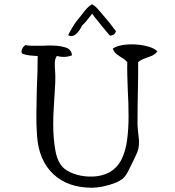

<svg xmlns="http://www.w3.org/2000/svg" viewBox="-20 -869 820 902"><path d="M719 -628Q710 -614 693.5 -607Q677 -600 659.5 -594Q642 -588 629 -577Q629 -544 629 -513.5Q629 -483 628 -453Q627 -412 626.5 -371.5Q626 -331 626 -286Q626 -277 627 -267.5Q628 -258 629 -247Q631 -232 632.5 -215.5Q634 -199 632 -183Q630 -164 622 -147Q614 -130 606 -113Q596 -93 584.5 -69.5Q573 -46 562 -35Q549 -21 521.5 -10Q494 1 464 7Q434 13 413 13Q298 13 230 -51.5Q162 -116 154 -231Q150 -284 151 -340.5Q152 -397 153 -454Q155 -492 156 -530.5Q157 -569 157 -606Q144 -606 121 -608.5Q98 -611 83 -618Q79 -628 84 -639Q89 -650 99 -657Q115 -654 135.5 -654Q156 -654 179 -654Q191 -655 203.5 -655Q216 -655 228 -655Q263 -654 289.5 -645.5Q316 -637 318 -609Q285 -596 247 -606Q238 -593 237.5 -573.5Q237 -554 239 -535Q239 -527 239.5 -520Q240 -513 240 -506Q240 -494 239.5 -481Q239 -468 238 -454Q236 -414 233 -370Q230 -326 230 -285Q230 -218 240.5 -160.5Q251 -103 282 -77Q304 -59 340 -48.5Q376 -38 416.5 -39.5Q457 -41 491 -58Q530 -79 550 -118.5Q570 -158 577 -210.5Q584 -263 584 -321Q584 -353 583 -386Q582 -419 580 -453Q579 -485 578 -517Q577 -549 578 -577Q568 -589 554 -597Q540 -605 527.5 -615Q515 -625 510 -641Q528 -653 557 -657.5Q586 -662 618 -660Q650 -658 677.5 -650Q705 -642 719 -628ZM525 -722Q522 -714 516.5 -708.5Q511 -703 497 -701Q493 -705 480.5 -720Q468 -735 453 -753.5Q438 -772 426.5 -786.5Q415 -801 413 -805Q377 -757 366 -750Q362 -741 354 -728.5Q346 -716 336 -708Q329 -702 320 -700Q311 -698 300 -704Q320 -742 331 -757.5Q342 -773 353 -786Q364 -800 378.5 -818.5Q393 -837 412 -849Q426 -842 438 -828.5Q450 -815 460 -803Q479 -781 495.5 -760.5Q512 -740 525 -722Z"/></svg>

Font: Yuji Syuku
Style: Regular
Weight: 400
Designer: Kataoka Yuji
Foundry: Kinuta Font Factory
Version: Version 3.002